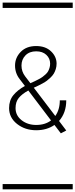

<svg xmlns="http://www.w3.org/2000/svg" viewBox="-20 -990 570 1453"><path d="M210 -360.4Q231.4 -370.1 243.2 -375.5Q254.9 -380.9 273.2 -390.6Q291.5 -400.4 301.8 -408Q312 -415.5 324.7 -427Q337.4 -438.5 343.8 -450Q350.1 -461.4 354.7 -476.3Q359.4 -491.2 359.4 -508.3Q359.4 -547.9 330.8 -574.7Q302.2 -601.6 253.9 -601.6Q202.6 -601.6 172.6 -570.8Q142.6 -540 142.6 -493.7Q142.6 -448.7 170.4 -412.1ZM366.2 -78.6 194.3 -305.2Q146.5 -278.8 122.1 -249Q97.7 -219.2 97.7 -171.9Q97.7 -116.2 143.3 -80.3Q189 -44.4 253.9 -44.4Q321.3 -44.4 366.2 -78.6ZM426.8 -74.7 481.4 -2.4 440.4 19 392.1 -44.4Q334.5 -4.4 253.9 -4.4Q169.4 -4.4 109.1 -52Q48.8 -99.6 48.8 -171.9Q48.8 -230.5 81.1 -269.8Q113.3 -309.1 168.5 -339.4L129.4 -390.6Q93.8 -436 93.8 -493.7Q93.8 -553.2 136.7 -597.4Q179.7 -641.6 253.9 -641.6Q324.2 -641.6 366.2 -601.6Q408.2 -561.5 408.2 -508.3Q408.2 -486.8 402.1 -467.3Q396 -447.8 387.2 -433.1Q378.4 -418.5 363.3 -403.8Q348.1 -389.2 335.2 -379.4Q322.3 -369.6 302 -358.6Q281.7 -347.7 269 -341.6Q256.3 -335.4 235.8 -326.2L398.4 -112.3Q432.6 -160.2 432.6 -230.5H481.4Q481.4 -136.2 426.8 -74.7ZM0 402.8H530.3V442.9H0ZM0 -970.2H530.3V-930.2H0Z"/></svg>

Font: AzarMehrMSRS1
Style: Regular
Weight: 1
Designer: Amin Abedi
Version: Version 1.00